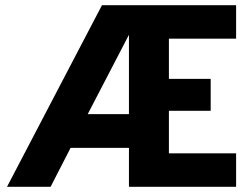

<svg xmlns="http://www.w3.org/2000/svg" viewBox="-20 -720 971 740"><path d="M631 -571V-416H792V-293H631V-129H890V0H477V-150H252L175 0H7L373 -700H890V-571ZM318 -280H477V-586Z"/></svg>

Font: Albert Sans ExtraBold
Style: Regular
Weight: 800
Designer: Andreas Rasmussen
Foundry: a.Foundry
Version: Version 1.025